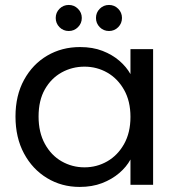

<svg xmlns="http://www.w3.org/2000/svg" viewBox="-20 -747 716 776"><path d="M42.6 -276Q42.6 -361.3 77.3 -424.4Q111.9 -487.6 170.9 -522.2Q229.9 -556.8 303.4 -556.8Q354.8 -556.8 394.4 -541.4Q434.1 -525.9 462.6 -501.3Q491.1 -476.6 507.3 -447.5V-548.3H598.8V0H507.3V-102.3Q491.1 -72.4 461.8 -47.4Q432.6 -22.4 392.6 -6.9Q352.5 8.5 301.9 8.5Q229.1 8.5 170.1 -27.3Q111.1 -63 76.9 -126.9Q42.6 -190.8 42.6 -276ZM507.3 -274.5Q507.3 -338.2 481.5 -383.8Q455.7 -429.5 413.5 -453.6Q371.3 -477.6 321.5 -477.6Q271.7 -477.6 229.2 -454.2Q186.8 -430.7 161.4 -386Q135.9 -341.2 135.9 -276Q135.9 -211.9 161.4 -165.5Q186.8 -119.1 229.2 -94.9Q271.7 -70.7 321.5 -70.7Q371.3 -70.7 413.5 -94.9Q455.7 -119.1 481.5 -165Q507.3 -210.9 507.3 -274.5ZM257.9 -621.7Q235.8 -621.7 220.5 -637.1Q205.2 -652.6 205.2 -674.4Q205.2 -696.2 220.5 -711.6Q235.8 -727 257.9 -727Q279.7 -727 295.1 -711.6Q310.6 -696.2 310.6 -674.4Q310.6 -652.6 295.1 -637.1Q279.7 -621.7 257.9 -621.7ZM420.6 -621.7Q398.5 -621.7 383.2 -637.1Q367.9 -652.6 367.9 -674.4Q367.9 -696.2 383.2 -711.6Q398.5 -727 420.6 -727Q442.4 -727 457.7 -711.6Q473 -696.2 473 -674.4Q473 -652.6 457.7 -637.1Q442.4 -621.7 420.6 -621.7Z"/></svg>

Font: Poppins Variable
Style: Regular
Weight: 100
Designer: Jonny Pinhorn
Foundry: Indian Type Foundry
Version: Version 6.000